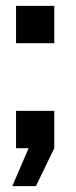

<svg xmlns="http://www.w3.org/2000/svg" viewBox="-20 -508 260 658"><path d="M35 -488H166V-360H35ZM35 -128H166V0L103 130H22L78 0H35Z"/></svg>

Font: Kreadon Light
Style: Bold
Weight: 600
Designer: Reiya WATANABE
Foundry: StudioGnu
Version: Version 1.003; ttfautohint (v1.8.4.7-5d5b);gftools[0.9.32]